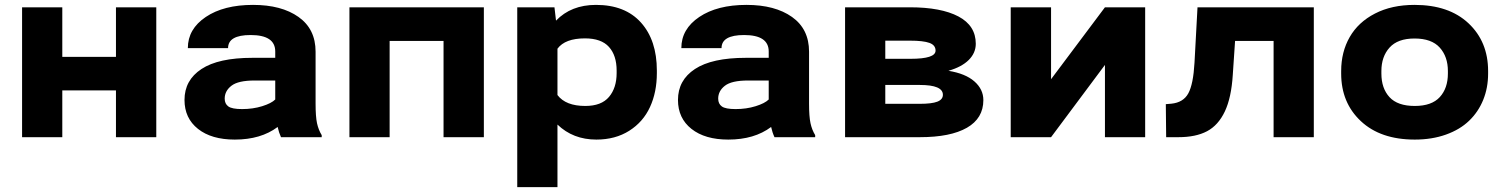

<svg xmlns="http://www.w3.org/2000/svg" viewBox="-20 -558 6115 781"><path d="M69.8 0V-528.3H233.4V-326.7H451.7V-528.3H615.7V0H451.7V-190.4H233.4V0Z M935.1 9.8Q840.3 9.8 785.4 -33.7Q730.5 -77.1 730.5 -151.4Q730.5 -231.9 799.6 -277.3Q868.7 -322.8 1006.8 -322.8H1099.6V-348.6Q1099.6 -415.5 999.5 -415.5Q907.7 -415.5 907.7 -362.3H744.1Q744.1 -439.9 817.1 -489Q890.1 -538.1 1009.3 -538.1Q1125 -538.1 1194.3 -489Q1263.7 -439.9 1263.7 -347.7V-136.7Q1263.7 -84 1269.5 -56.9Q1275.4 -29.8 1288.6 -8.3V0H1123Q1114.3 -19 1109.4 -41.5Q1041 9.8 935.1 9.8ZM894 -156.7Q894 -135.7 908.9 -125Q923.8 -114.3 964.8 -114.3Q1008.8 -114.3 1046.4 -126Q1084 -137.7 1099.6 -153.3V-230.5H1015.6Q948.7 -230.5 921.4 -209.2Q894 -188 894 -156.7Z M1564.9 0H1401.4V-528.3H1948.2V0H1784.2V-391.6H1564.9Z M2247.6 203.1H2084V-528.3H2235.4L2241.7 -474.1Q2303.2 -538.1 2404.3 -538.1Q2522.9 -538.1 2587.4 -466.1Q2651.9 -394 2651.9 -271V-260.7Q2651.9 -183.1 2624 -122.6Q2596.2 -62 2539.6 -26.1Q2482.9 9.8 2405.8 9.8Q2311 9.8 2247.6 -51.3ZM2359.4 -401.9Q2278.8 -401.9 2247.6 -359.9V-171.4Q2281.2 -127 2360.8 -127Q2426.3 -127 2457.3 -163.8Q2488.3 -200.7 2488.3 -260.7V-271Q2488.3 -332.5 2457 -367.2Q2425.8 -401.9 2359.4 -401.9Z M2942.4 9.8Q2847.7 9.8 2792.7 -33.7Q2737.8 -77.1 2737.8 -151.4Q2737.8 -231.9 2806.9 -277.3Q2876 -322.8 3014.2 -322.8H3106.9V-348.6Q3106.9 -415.5 3006.8 -415.5Q2915 -415.5 2915 -362.3H2751.5Q2751.5 -439.9 2824.5 -489Q2897.5 -538.1 3016.6 -538.1Q3132.3 -538.1 3201.7 -489Q3271 -439.9 3271 -347.7V-136.7Q3271 -84 3276.9 -56.9Q3282.7 -29.8 3295.9 -8.3V0H3130.4Q3121.6 -19 3116.7 -41.5Q3048.3 9.8 2942.4 9.8ZM2901.4 -156.7Q2901.4 -135.7 2916.3 -125Q2931.2 -114.3 2972.2 -114.3Q3016.1 -114.3 3053.7 -126Q3091.3 -137.7 3106.9 -153.3V-230.5H3022.9Q2956.1 -230.5 2928.7 -209.2Q2901.4 -188 2901.4 -156.7Z M3417.5 -528.3H3681.2Q3808.1 -528.3 3878.7 -491Q3949.2 -453.6 3949.2 -379.9Q3949.2 -342.8 3920.7 -314.2Q3892.1 -285.6 3837.9 -270Q3907.2 -258.8 3943.6 -226.8Q3980 -194.8 3980 -150.9Q3980 -76.7 3913.1 -38.3Q3846.2 0 3721.7 0H3417.5ZM3581.1 -135.7H3721.7Q3770.5 -135.7 3793 -144.5Q3815.4 -153.3 3815.4 -172.4Q3815.4 -212.4 3721.7 -212.4H3581.1ZM3581.1 -318.8H3684.1Q3785.6 -318.8 3785.6 -352.1Q3785.6 -374.5 3760.7 -383.5Q3735.8 -392.6 3681.2 -392.6H3581.1Z M4091.3 -528.3H4255.4V-235.8L4474.6 -528.3H4638.2V0H4474.6V-293.9L4255.4 0H4091.3Z M4723.6 0 4722.2 -134.3 4744.6 -136.2Q4793.5 -141.1 4813.7 -178.2Q4834 -215.3 4838.9 -303.2L4851.1 -528.3H5324.2V0H5160.6V-391.6H5003.9L4994.6 -253.4Q4988.8 -160.6 4962.2 -104.5Q4935.5 -48.3 4889.9 -24.2Q4844.2 0 4773.4 0Z M5435.5 -258.8V-269Q5435.5 -346.7 5470.2 -407.2Q5504.9 -467.8 5573 -502.9Q5641.1 -538.1 5733.9 -538.1Q5874 -538.1 5953.6 -463.1Q6033.2 -388.2 6033.2 -269V-258.8Q6033.2 -200.7 6013.2 -151.6Q5993.2 -102.5 5955.8 -66.7Q5918.5 -30.8 5861.6 -10.5Q5804.7 9.8 5734.9 9.8Q5595.7 9.8 5515.6 -65.2Q5435.5 -140.1 5435.5 -258.8ZM5599.1 -269V-258.8Q5599.1 -198.7 5632.1 -162.8Q5665 -127 5734.9 -127Q5803.7 -127 5836.7 -163.1Q5869.6 -199.2 5869.6 -258.8V-269Q5869.6 -327.6 5836.4 -364.5Q5803.2 -401.4 5733.9 -401.4Q5665.5 -401.4 5632.3 -364.5Q5599.1 -327.6 5599.1 -269Z"/></svg>

Font: Bert Sans Black
Style: Regular
Weight: 900
Designer: Christian Robertson, Adam Twardoch, & Cristiano Sobral
Foundry: Google
Version: Version 12.135;January 10, 2020;FontCreator 12.0.0.2547 64-b